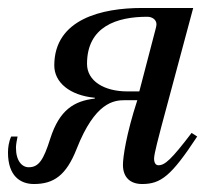

<svg xmlns="http://www.w3.org/2000/svg" viewBox="-45 -452 546 481"><path d="M435 -119C384 -52 368 -38 352 -38C345 -38 341 -44 341 -55C341 -67 354 -114 359 -134L439 -432H310C212 -432 91 -405 91 -288C91 -246 129 -213 193 -207L192 -205C141 -199 104 -177 81 -105C64 -51 52 -33 27 -33C10 -33 -5 -49 -5 -82C-5 -90 -3 -100 -1 -110H-17C-23 -97 -25 -82 -25 -70C-25 -11 6 9 40 9C90 9 121 -13 147 -79C193 -196 240 -201 268 -201H299C271 -115 263 -58 263 -39C263 -8 281 9 311 9C358 9 384 -11 449 -110ZM304 -223H274C216 -223 173 -249 173 -292C173 -386 248 -410 324 -410C336 -410 347 -403 347 -391C347 -388 346 -384 345 -380Z"/></svg>

Font: XITS
Style: Italic
Weight: 400
Italic angle: -16.33°
Designer: MicroPress Inc., with final additions and corrections provided by Coen Hoffman, Elsevier (retired)
Version: Version 1.107